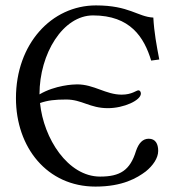

<svg xmlns="http://www.w3.org/2000/svg" viewBox="-20 -678 644 710"><path d="M350 -25C231 -25 141 -166 128 -297C157 -307 183 -310 225 -310C283 -310 312 -278 379 -278C438 -278 501 -307 501 -332C501 -340 496 -344 492 -344C484 -344 468 -328 430 -328C371 -328 328 -366 265 -366C251 -366 184 -363 126 -329C126 -480 213 -621 324 -621C462 -621 513 -540 539 -454L569 -458C559 -510 550 -558 547 -613C489 -616 458 -658 335 -658C170 -658 39 -515 39 -315C39 -133 154 12 333 12C434 12 487 -20 519 -44C545 -65 565 -93 565 -120C565 -146 555 -165 530 -165C508 -165 493 -149 483 -120C461 -48 424 -25 350 -25Z"/></svg>

Font: Linux Libertine O C
Style: Regular
Weight: 400
Designer: Philipp H. Poll
Foundry: Philipp H. Poll
Version: Version 4.0.3